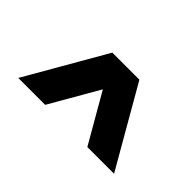

<svg xmlns="http://www.w3.org/2000/svg" viewBox="-50 -921 764 764"><g transform="rotate(45 332.0 -539.0)"><path d="M255.9 -707H408.2L601.6 -371.1H451.2L332.5 -577.1L213.9 -371.1H62.5Z"/></g></svg>

Font: Wanted Sans
Style: Bold
Weight: 700
Designer: Original Design by Kil Hyung-jin and Kang Hanbin, Wanted Lab, Inc; Hangeul from Source Han Sans by Jang Soo-young and Ka
Foundry: Wanted Lab, Inc.
Version: Version 1.000